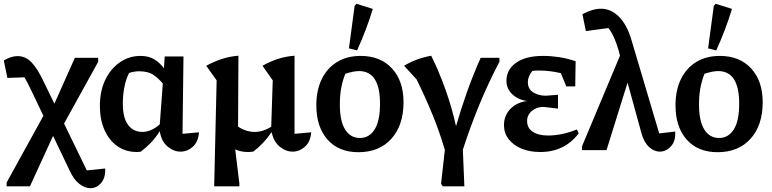

<svg xmlns="http://www.w3.org/2000/svg" viewBox="-35 -792 4073 1013"><path d="M0 191V171L194 -181L129 -317Q111 -355 94 -384L4 -381L-15 -473Q24 -496 57 -496Q100 -496 131 -463.5Q162 -431 192 -368L252 -245L360 -487H483V-466L303 -140L423 107L520 97Q522 147 498 174Q474 201 442 201Q413 201 383.5 178Q354 155 333 109L245 -75L123 191Z M708 8Q698 10 688 10Q628 10 584 -21Q540 -52 516 -107Q492 -162 492 -233Q492 -313 521 -372Q550 -431 598.5 -464Q647 -497 706 -497Q750 -497 779.5 -478.5Q809 -460 830 -432L834 -494H933L928 -86L1015 -94Q1011 -43 982 -17.5Q953 8 917 8Q881 8 848.5 -19.5Q816 -47 808 -100Q786 -65 760.5 -38.5Q735 -12 708 8ZM613 -245Q613 -171 640.5 -133.5Q668 -96 717 -96Q738 -96 761 -105.5Q784 -115 808 -136L824 -351Q805 -375 776.5 -395.5Q748 -416 700 -416Q672 -416 646 -407Q629 -373 621 -331Q613 -289 613 -245Z M1095 191 1108 -368 1053 -445Q1139 -492 1223 -498L1221 -124Q1263 -96 1309 -96Q1352 -96 1396 -123L1404 -368L1350 -445Q1432 -492 1519 -498V-86L1607 -94Q1603 -43 1573.5 -17.5Q1544 8 1509 8Q1473 8 1441 -18Q1409 -44 1398 -95Q1355 -32 1301 8Q1285 10 1272 10Q1236 10 1206 -4L1228 177V191Z M1856 11Q1752 11 1693 -55.5Q1634 -122 1634 -237Q1634 -316 1662.5 -374.5Q1691 -433 1743.5 -465Q1796 -497 1868 -497Q1972 -497 2033 -431Q2094 -365 2094 -253Q2094 -131 2030 -60Q1966 11 1856 11ZM1864 -64Q1913 -64 1941.5 -109Q1970 -154 1970 -245Q1970 -417 1859 -417Q1831 -417 1787 -403Q1772 -366 1765 -326.5Q1758 -287 1758 -241Q1758 -153 1786 -108.5Q1814 -64 1864 -64ZM1849 -526 1806 -537 1836 -761 1846 -772 1932 -745Q1915 -689 1894 -634Q1873 -579 1849 -526Z M2415 191H2301L2292 178L2312 -1Q2285 -94 2247 -187Q2209 -280 2163 -373L2097 -445Q2130 -465 2165.5 -478Q2201 -491 2240 -498Q2281 -416 2315.5 -319Q2350 -222 2371 -126Q2397 -217 2429 -307Q2461 -397 2501 -487H2600V-466Q2541 -354 2493 -237Q2445 -120 2407 -2Z M2816 10Q2759 10 2716 -8Q2673 -26 2648.5 -58Q2624 -90 2624 -132Q2624 -181 2656.5 -216Q2689 -251 2744 -259Q2696 -267 2666.5 -296Q2637 -325 2637 -365Q2637 -425 2688 -461Q2739 -497 2830 -497Q2872 -497 2915 -490.5Q2958 -484 3002 -469L3000 -336H2953L2924 -406Q2865 -420 2809 -420Q2791 -420 2774 -418Q2750 -389 2750 -359Q2750 -322 2778.5 -304.5Q2807 -287 2845 -287L2909 -292V-219L2833 -228Q2797 -228 2771.5 -207Q2746 -186 2746 -153Q2746 -117 2775.5 -97Q2805 -77 2857 -77Q2891 -77 2928.5 -84.5Q2966 -92 3009 -109L3018 -88Q2943 10 2816 10Z M3443 -88 3527 -98Q3531 -48 3505 -20Q3479 8 3446 8Q3417 8 3390.5 -15.5Q3364 -39 3350 -87L3276 -356L3165 0H3036V-21L3236 -498L3228 -529Q3206 -605 3175 -644L3056 -628L3038 -717Q3064 -731 3088.5 -738.5Q3113 -746 3136 -746Q3188 -746 3230 -704.5Q3272 -663 3296 -583Z M3751 11Q3647 11 3588 -55.5Q3529 -122 3529 -237Q3529 -316 3557.5 -374.5Q3586 -433 3638.5 -465Q3691 -497 3763 -497Q3867 -497 3928 -431Q3989 -365 3989 -253Q3989 -131 3925 -60Q3861 11 3751 11ZM3759 -64Q3808 -64 3836.5 -109Q3865 -154 3865 -245Q3865 -417 3754 -417Q3726 -417 3682 -403Q3667 -366 3660 -326.5Q3653 -287 3653 -241Q3653 -153 3681 -108.5Q3709 -64 3759 -64ZM3744 -526 3701 -537 3731 -761 3741 -772 3827 -745Q3810 -689 3789 -634Q3768 -579 3744 -526Z"/></svg>

Font: Piazzolla SemiBold
Style: Regular
Weight: 600
Designer: Juan Pablo del Peral
Foundry: Huerta Tipografica
Version: Version 1.330